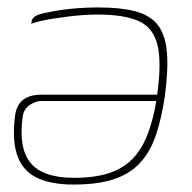

<svg xmlns="http://www.w3.org/2000/svg" viewBox="-20 -489 515 515"><path d="M244 -469Q303 -469 342 -459Q381 -449 402 -423.5Q423 -398 427.5 -351Q432 -304 422 -230Q413 -170 398 -126Q383 -82 356 -52.5Q329 -23 286 -8.5Q243 6 178 6Q113 6 75.5 -14Q38 -34 25 -76Q12 -118 21 -183Q24 -200 32.5 -211.5Q41 -223 55.5 -229Q70 -235 90 -235H416Q415 -227 413 -222.5Q411 -218 399 -218H89Q76 -218 60 -207.5Q44 -197 41 -177Q29 -92 62 -52Q95 -12 179 -12Q252 -12 296.5 -34.5Q341 -57 365.5 -105.5Q390 -154 401 -230Q414 -321 402.5 -368Q391 -415 352 -432.5Q313 -450 241 -450Q223 -450 202.5 -448.5Q182 -447 161.5 -444.5Q141 -442 122.5 -439Q104 -436 88.5 -432.5Q73 -429 64 -425L65 -433Q66 -439 74 -445Q82 -451 105 -455Q135 -462 171 -465.5Q207 -469 244 -469Z"/></svg>

Font: Genos Thin Thin
Style: Italic
Weight: 250
Italic angle: -8°
Version: Version 1.010